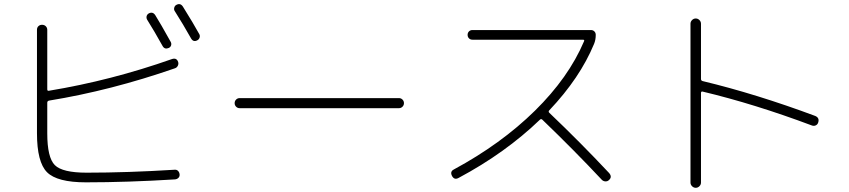

<svg xmlns="http://www.w3.org/2000/svg" viewBox="-20 -851 4040 914"><path d="M688 -787Q707 -797 719 -779Q743 -741 793 -651Q797 -643 794.5 -635Q792 -627 784 -623Q764 -614 754 -632Q714 -704 680 -758Q676 -766 678 -774Q680 -782 688 -787ZM820 -828Q839 -838 851 -819Q901 -739 929 -688Q933 -680 930 -671.5Q927 -663 919 -659Q900 -649 889 -669Q852 -735 812 -798Q807 -805 809.5 -814.5Q812 -824 820 -828ZM389 17Q252 17 204 -31Q156 -79 156 -217V-709Q156 -720 163 -726.5Q170 -733 180 -733Q191 -733 198 -726Q205 -719 205 -709V-426Q205 -417 213 -419Q510 -468 799 -570Q821 -577 828 -556Q831 -547 826.5 -538Q822 -529 813 -526Q508 -420 213 -372Q205 -370 205 -362V-216Q205 -101 241 -65Q277 -29 392 -29Q587 -29 811 -43Q821 -44 827.5 -37.5Q834 -31 835 -21Q836 -11 829.5 -4.5Q823 2 813 3Q586 17 389 17Z M1121 -336Q1111 -336 1104 -343Q1097 -350 1097 -360Q1097 -370 1104 -377Q1111 -384 1121 -384H1879Q1889 -384 1896 -377Q1903 -370 1903 -360Q1903 -350 1896 -343Q1889 -336 1879 -336Z M2163 -4Q2143 7 2132 -13Q2121 -34 2140 -44Q2366 -166 2526.5 -324Q2687 -482 2760 -654Q2764 -662 2755 -662H2229Q2219 -662 2212.5 -668.5Q2206 -675 2206 -685Q2206 -695 2212.5 -701.5Q2219 -708 2229 -708H2793Q2803 -708 2809.5 -701.5Q2816 -695 2816 -685Q2816 -661 2808 -642Q2741 -480 2595 -326Q2589 -320 2595 -314Q2744 -172 2879 -28Q2896 -9 2879 6Q2872 13 2862 12.5Q2852 12 2845 5Q2714 -135 2562 -281Q2556 -287 2550 -281Q2386 -123 2163 -4Z M3267 18V-738Q3267 -748 3274.5 -755.5Q3282 -763 3292 -763Q3302 -763 3309.5 -755.5Q3317 -748 3317 -738V-475Q3317 -467 3325 -465Q3579 -404 3861 -299Q3882 -290 3875 -268Q3872 -258 3863 -254Q3854 -250 3844 -254Q3572 -356 3325 -415Q3317 -417 3317 -408V18Q3317 28 3309.5 35.5Q3302 43 3292 43Q3282 43 3274.5 35.5Q3267 28 3267 18Z"/></svg>

Font: Rounded Mplus 1c Light
Style: Regular
Weight: 300
Version: Version 1.059.20150529